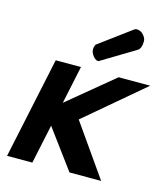

<svg xmlns="http://www.w3.org/2000/svg" viewBox="-115 -869 842 961"><g transform="rotate(15 306.0 -389.0)"><path d="M334.5 -578.1Q330.6 -575.7 328.6 -575.7Q311 -575.7 295.4 -601.6Q282.7 -622.6 293 -647.5Q294.4 -651.4 298.3 -653.8L461.4 -774.4Q467.8 -779.3 474.1 -779.3Q501 -779.3 518.1 -751.5Q524.4 -741.2 524.4 -729.5Q524.4 -694.3 506.8 -682.1ZM185.1 -202.1 142.1 0.5H11.2L122.6 -524.4H253.4L211.9 -328.1L448.7 -523.9H612.3L310.5 -268.1L498.5 0H334.5Z"/></g></svg>

Font: Tuffy
Style: BoldItalic
Weight: 700
Italic angle: -12°
Designer: Thatcher Ulrich, Karoly Barta, Michael Everson
Version: Version 001.271